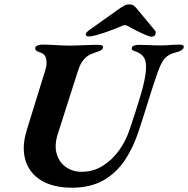

<svg xmlns="http://www.w3.org/2000/svg" viewBox="-20 -863 878 897"><path d="M314.9 14Q250.5 14 202.9 -5.2Q155.2 -24.4 126.9 -60.1Q98.6 -95.8 92.5 -145.4Q86.4 -194.9 105 -255.1L192.5 -538Q201 -565.8 195.4 -588.8Q189.8 -611.9 166.8 -618.4Q141.5 -625.7 144.8 -640.4Q146.4 -647.2 156.1 -650.9Q165.9 -654.6 177 -654.6Q207.9 -654.6 241.2 -652.3Q274.5 -650 303.8 -650Q331.5 -650 371 -651.8Q410.5 -653.6 438.6 -653.6Q465.1 -653.6 460.8 -639.4Q457.3 -628.3 440.5 -623Q423.6 -617.8 405.8 -610.3Q388.1 -603.9 371.6 -585Q355 -566.2 343.9 -530.9L250.1 -237.2Q233 -183.7 245.1 -143.7Q257.1 -103.6 288.6 -82Q320 -60.4 360.8 -60.4Q415.8 -60.4 460.3 -88.4Q504.9 -116.3 537.3 -162Q569.7 -207.6 586.9 -261.6Q602 -305.4 613.7 -342.8Q625.4 -380.3 633.9 -408.1Q642.5 -436 646 -450.2Q661.1 -509.4 662.2 -542.1Q663.3 -574.8 654.4 -590.9Q645.6 -607 629.8 -615.4Q620 -620.7 606.6 -625.2Q593.2 -629.7 595.6 -639.2Q597.3 -646.8 606.4 -650.1Q615.5 -653.5 629.1 -653.5Q652.9 -653.5 669 -652.6Q685 -651.8 699.1 -651.3Q713.2 -650.8 730.3 -650.8Q748.6 -650.8 760.8 -651.7Q773.1 -652.6 785.5 -653.6Q797.9 -654.6 816.9 -654.6Q828.1 -654.6 834.2 -651.7Q840.3 -648.8 837.7 -640.4Q834.2 -626.7 803.8 -618.7Q780.4 -613.1 765.1 -603.1Q749.8 -593.2 739.3 -575.9Q728.7 -558.6 717.9 -529Q693.7 -459.2 673.4 -393.2Q653.1 -327.1 629.8 -256.5Q604.2 -176.2 563.6 -115.2Q522.9 -54.2 462.3 -20.1Q401.7 14 314.9 14ZM397.2 -692.7Q377.3 -692.7 381.4 -705.2Q383.9 -712.8 394.1 -720.5L525.5 -813.9Q547.8 -830 559.4 -836.3Q570.9 -842.5 583.6 -842.5Q597.7 -842.5 606.1 -835.9Q614.5 -829.3 626.4 -813.9L703.3 -721.3Q707.1 -717.3 707.4 -713.1Q707.7 -709 706.8 -705.2Q704.4 -691.7 687.1 -691.7Q678.6 -691.7 657.5 -700.9Q636.4 -710.1 613.4 -721.9Q590.4 -733.8 576 -741.8Q564 -749.2 550 -742Q536.9 -736.2 515.2 -727.6Q493.4 -719 469.9 -711.1Q446.4 -703.3 426.8 -698Q407.1 -692.7 397.2 -692.7Z"/></svg>

Font: EB Garamond
Style: Italic
Weight: 400
Italic angle: -17.2°
Designer: Georg Duffner and Octavio Pardo
Foundry: Georg Duffner
Version: Version 1.001